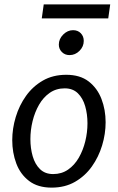

<svg xmlns="http://www.w3.org/2000/svg" viewBox="-20 -845 539 878"><path d="M216 13Q153 13 113 -17.5Q73 -48 54.5 -97.5Q36 -147 36 -204Q36 -257 52 -310Q68 -363 99 -406.5Q130 -450 176 -476.5Q222 -503 283 -503Q346 -503 385.5 -472.5Q425 -442 444 -392.5Q463 -343 463 -286Q463 -233 447 -180Q431 -127 400 -83.5Q369 -40 323 -13.5Q277 13 216 13ZM223 -49Q262 -49 291.5 -69.5Q321 -90 340.5 -124Q360 -158 370 -199Q380 -240 380 -281Q380 -323 369.5 -359.5Q359 -396 336 -418.5Q313 -441 276 -441Q237 -441 207.5 -420.5Q178 -400 158.5 -366Q139 -332 129 -291Q119 -250 119 -209Q119 -167 129.5 -130.5Q140 -94 163 -71.5Q186 -49 223 -49ZM180 -825H484L475 -761H171ZM363 -658Q363 -632 343.5 -612.5Q324 -593 298 -593Q277 -593 263 -607Q249 -621 249 -641Q249 -667 269 -687Q289 -707 314 -707Q336 -707 349.5 -693Q363 -679 363 -658Z"/></svg>

Font: Rosario
Style: Italic
Weight: 400
Italic angle: -8.05°
Designer: Hector Gatti
Foundry: Omnibus Type
Version: Version 1.201